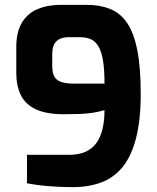

<svg xmlns="http://www.w3.org/2000/svg" viewBox="-20 -765 647 790"><path d="M279 5Q230 5 180.5 1Q131 -3 91 -11V-128H265Q340 -128 375 -174.5Q410 -221 410 -312Q388 -305 361.5 -301Q335 -297 306 -296Q277 -295 243 -295Q170 -295 127 -315.5Q84 -336 65.5 -374Q47 -412 47 -465V-571Q47 -633 70 -671.5Q93 -710 134.5 -727.5Q176 -745 230 -745H337Q391 -745 432.5 -728.5Q474 -712 502 -672Q530 -632 544.5 -560.5Q559 -489 559 -380Q559 -272 540 -197.5Q521 -123 485 -78.5Q449 -34 397 -14.5Q345 5 279 5ZM285 -421H410Q410 -478 404 -515Q398 -552 385.5 -573.5Q373 -595 354 -603.5Q335 -612 308 -612H263Q242 -612 226.5 -605Q211 -598 203 -583Q195 -568 195 -541V-493Q195 -464 204.5 -448.5Q214 -433 234 -427Q254 -421 285 -421Z"/></svg>

Font: Exo Thin
Style: Bold
Weight: 700
Version: Version 2.000